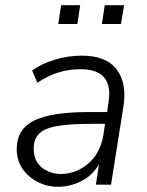

<svg xmlns="http://www.w3.org/2000/svg" viewBox="-20 -707 562 735"><path d="M202 8Q161 8 125 -10Q89 -28 66.5 -60.5Q44 -93 44 -136Q44 -212 109.5 -245Q175 -278 319 -278H390L395 -313Q406 -376 380 -409Q354 -442 288 -442Q198 -442 123 -390L103 -437Q138 -463 189.5 -478.5Q241 -494 293 -494Q387 -494 427 -440.5Q467 -387 452 -296L405 0H347L359 -78Q333 -34 290 -13Q247 8 202 8ZM213 -41Q271 -41 317.5 -80.5Q364 -120 376 -191L382 -233H333Q248 -233 199 -224.5Q150 -216 129.5 -195Q109 -174 109 -139Q109 -90 140.5 -65.5Q172 -41 213 -41ZM370 -615 381 -687H455L443 -615ZM203 -615 214 -687H287L276 -615Z"/></svg>

Font: Nunito Sans Light
Style: Italic
Weight: 300
Italic angle: -9°
Designer: Vernon Adams
Foundry: Vernon Adams
Version: Version 3.006; ttfautohint (v1.8.3)